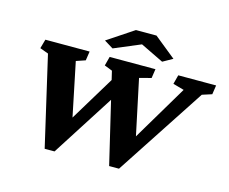

<svg xmlns="http://www.w3.org/2000/svg" viewBox="-104 -898 1251 1048"><g transform="rotate(15 521.0 -374.5)"><path d="M522.5 -371.1 283.2 2.9H227.5L110.4 -503.9L62.5 -521.5L77.1 -573.2H327.1L319.3 -521.5L267.6 -503.9L342.8 -139.6H293L494.1 -471.7ZM591.8 2.9 471.7 -503.9 426.8 -521.5 440.4 -573.2H699.2L691.4 -521.5L625 -503.9L702.1 -139.6H660.2L877 -503.9L814.5 -521.5L828.1 -573.2H1042L1034.2 -521.5L979.5 -503.9L647.5 2.9ZM779.3 -653.3 723.6 -622.1 562.5 -700.2H628.9L443.4 -622.1L392.6 -653.3L541 -752H657.2Z"/></g></svg>

Font: Crimson Pro ExtraBold
Style: Italic
Weight: 800
Italic angle: -12°
Designer: Jacques Le Bailly
Foundry: Baron von Fonthausen
Version: Version 1.003